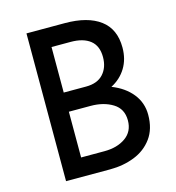

<svg xmlns="http://www.w3.org/2000/svg" viewBox="-108 -815 833 907"><g transform="rotate(-15 309.0 -361.5)"><path d="M559.6 -203.1Q559.6 -133.8 526.4 -88.4Q493.2 -43 438.5 -21.5Q383.8 0 319.3 0H103.5V-722.7H291Q402.3 -722.7 463.4 -677.2Q524.4 -631.8 524.4 -541Q524.4 -484.4 498.5 -441.9Q472.7 -399.4 425.8 -375Q488.3 -350.6 523.9 -306.2Q559.6 -261.7 559.6 -203.1ZM201.2 -407.2H310.5Q366.2 -407.2 395 -439Q423.8 -470.7 423.8 -521.5Q423.8 -576.2 390.1 -603Q356.4 -629.9 294.9 -629.9H201.2ZM460 -202.1Q460 -258.8 415.5 -286.1Q371.1 -313.5 307.6 -313.5H201.2V-89.8H315.4Q377.9 -89.8 418.9 -118.7Q460 -147.5 460 -202.1Z"/></g></svg>

Font: Josefin Sans CFJ
Style: Regular
Weight: 400
Designer: Santiago Orozco
Foundry: Typemade
Version: Version 2.000